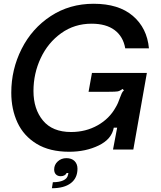

<svg xmlns="http://www.w3.org/2000/svg" viewBox="-20 -795 858 1021"><path d="M40 -302Q40 -426 95 -535Q150 -644 250 -709.5Q350 -775 478 -775Q611 -775 686.5 -710.5Q762 -646 772 -538H646Q635 -601 589.5 -635Q544 -669 467 -669Q376 -669 305.5 -618.5Q235 -568 196.5 -486Q158 -404 158 -311Q158 -215 208.5 -154Q259 -93 358 -93Q436 -93 499 -128.5Q562 -164 595 -224Q608 -245 619 -278Q623 -289 627.5 -299Q632 -309 639 -314L632 -322Q617 -311 605.5 -309Q594 -307 560 -307H451L469 -407H761L689 0H581L603 -116H585Q574 -55 505 -21.5Q436 12 348 12Q244 12 175 -30Q106 -72 73 -143Q40 -214 40 -302ZM261 174Q295 174 316 164.5Q337 155 341 137Q341 135 342.5 131.5Q344 128 343 125H334Q331 133 322.5 137.5Q314 142 303 142Q287 142 277.5 132.5Q268 123 268 106Q268 81 287 63.5Q306 46 333 46Q361 46 376.5 61.5Q392 77 392 102Q392 152 356.5 179Q321 206 256 206Z"/></svg>

Font: Open Sauce Sans Medium Italic
Style: Regular
Weight: 500
Italic angle: -10°
Designer: Alfredo Marco Pradil
Foundry: Creative Sauce Fz LLC
Version: Version 1.477